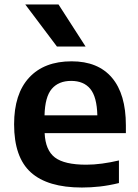

<svg xmlns="http://www.w3.org/2000/svg" viewBox="-20 -828 618 858"><path d="M346 10Q193 10 118 -57.5Q43 -125 43 -272.5Q43 -408.5 110.2 -481.2Q177.5 -554 300 -554Q418 -554 480.2 -480.8Q542.5 -407.5 542.5 -268V-233H179.5Q183 -156.5 225.5 -124.2Q268 -92 365.5 -92Q399 -92 436.2 -97Q473.5 -102 511.5 -111V-10Q466.5 1 426 5.5Q385.5 10 346 10ZM298 -466.5Q242 -466.5 211.5 -431Q181 -395.5 179 -312.5H415Q413 -395 383.5 -430.8Q354 -466.5 298 -466.5ZM234.5 -620 93 -808H241.5L362.5 -620Z"/></svg>

Font: Encode Sans SmExp SmBold
Style: Regular
Weight: 600
Width: 6
Designer: Multiple Designers
Foundry: Impallari Type
Version: Version 3.002; ttfautohint (v1.8.3) -l 8 -r 50 -G 200 -x 14 